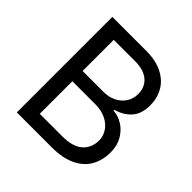

<svg xmlns="http://www.w3.org/2000/svg" viewBox="-190 -881 1034 1034"><g transform="rotate(45 327.0 -364.0)"><path d="M87.9 -727.5H345.7Q418.9 -727.5 469.2 -702.1Q519.5 -676.8 544.4 -633.1Q569.3 -589.4 569.3 -534.7Q569.3 -469.7 536.4 -432.9Q503.4 -396 450.2 -381.8V-375Q485.8 -373 519.8 -352.3Q553.7 -331.5 575.7 -293.9Q597.7 -256.3 597.7 -205.6Q597.7 -145 571.8 -98.9Q545.9 -52.7 491.5 -26.4Q437 0 354 0H87.9ZM508.3 -206.5Q508.3 -239.7 489.5 -268.1Q470.7 -296.4 436.3 -313.2Q401.9 -330.1 356.4 -330.1H180.7V-82H351.6Q432.1 -82 470.2 -116.2Q508.3 -150.4 508.3 -206.5ZM480.5 -532.7Q480.5 -564.9 465.6 -590.6Q450.7 -616.2 419.9 -630.9Q389.2 -645.5 343.8 -645.5H180.7V-408.2H340.8Q379.9 -408.2 411.6 -423.8Q443.4 -439.5 461.9 -467.8Q480.5 -496.1 480.5 -532.7Z"/></g></svg>

Font: Inter RS Variable
Style: Regular
Weight: 400
Designer: Rasmus Andersson (customised by Maria Ramos and Noel Pretorius)
Foundry: rsms
Version: Version 3.001;Glyphs 3.2.3 (3260)